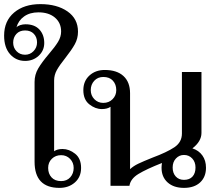

<svg xmlns="http://www.w3.org/2000/svg" viewBox="-58 -903 1060 933"><path d="M110 -117V-505Q110 -540 127.5 -570Q145 -600 179 -640Q209 -675 224 -699.5Q239 -724 239 -750Q239 -792 209 -817.5Q179 -843 129 -843Q87 -843 59 -823Q31 -803 22 -770Q28 -777 40.5 -781Q53 -785 66 -785Q110 -785 133.5 -759.5Q157 -734 157 -694Q157 -657 130 -632Q103 -607 64 -607Q20 -607 -9 -639.5Q-38 -672 -38 -730Q-38 -801 10.5 -842Q59 -883 138 -883Q219 -883 270 -847.5Q321 -812 321 -749Q321 -716 305.5 -688Q290 -660 260 -622Q232 -587 218.5 -563Q205 -539 205 -512V-168Q220 -179 246 -179Q278 -179 307 -156Q336 -133 336 -87Q336 -43 306 -16.5Q276 10 231 10Q110 10 110 -117ZM122 -697Q122 -722 106.5 -738.5Q91 -755 64 -755Q37 -755 21.5 -738Q6 -721 6 -696Q6 -671 22.5 -654Q39 -637 64 -637Q88 -637 105 -654.5Q122 -672 122 -697ZM300 -87Q300 -113 282.5 -131Q265 -149 239 -149Q212 -149 194 -131.5Q176 -114 176 -87Q176 -59 192.5 -41Q209 -23 239 -23Q267 -23 283.5 -41.5Q300 -60 300 -87Z M943 -88Q943 -43 914.5 -16.5Q886 10 836 10Q786 10 756.5 -16.5Q727 -43 727 -88Q727 -97 729 -111Q653 -81 614.5 -57.5Q576 -34 571 0H479V-384Q463 -373 437 -373Q405 -373 376 -396Q347 -419 347 -465Q347 -509 376.5 -536Q406 -563 451 -563Q510 -563 542 -533.5Q574 -504 574 -450V-81Q590 -96 614 -107.5Q638 -119 683 -137Q753 -163 789.5 -187.5Q826 -212 826 -254V-553H921V-257Q921 -216 877 -182Q908 -172 925.5 -147.5Q943 -123 943 -88ZM507 -465Q507 -493 490.5 -511Q474 -529 444 -529Q417 -529 400 -510.5Q383 -492 383 -465Q383 -439 400.5 -421Q418 -403 444 -403Q471 -403 489 -421Q507 -439 507 -465ZM892 -89Q892 -116 876 -133Q860 -150 836 -150Q813 -150 797 -133Q781 -116 781 -89Q781 -62 796 -45.5Q811 -29 836 -29Q863 -29 877.5 -45Q892 -61 892 -89Z"/></svg>

Font: TavirajRegular
Style: Regular
Weight: 400
Designer: Katatrad Team
Foundry: CadsonDemak
Version: Version 1.000